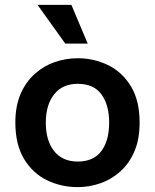

<svg xmlns="http://www.w3.org/2000/svg" viewBox="-20 -756 636 788"><path d="M299 12Q231 12 172.5 -16.5Q114 -45 78.5 -104Q43 -163 43 -253Q43 -321 64.5 -370.5Q86 -420 123 -453Q160 -486 205.5 -501.5Q251 -517 299 -517Q366 -517 424 -488.5Q482 -460 517.5 -401.5Q553 -343 553 -253Q553 -185 532 -135.5Q511 -86 474.5 -53Q438 -20 392.5 -4Q347 12 299 12ZM299 -93Q364 -93 396 -136Q428 -179 428 -253Q428 -325 396.5 -368.5Q365 -412 299 -412Q236 -412 202 -368.5Q168 -325 168 -253Q168 -179 202 -136Q236 -93 299 -93ZM248 -577 134 -736H273L340 -577Z"/></svg>

Font: Inclusive Sans SemiBold
Style: Regular
Weight: 600
Designer: Olivia King
Foundry: Olivia King
Version: Version 2.004